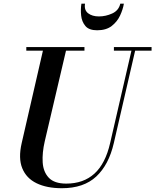

<svg xmlns="http://www.w3.org/2000/svg" viewBox="-20 -1005 841 1040"><path d="M440.5 -985Q435 -950.5 457.2 -933.2Q479.5 -916 516 -916Q552.5 -916 587.8 -932Q623 -948 631.5 -985H651Q646 -954.5 630.5 -921Q615 -887.5 585 -864.2Q555 -841 506 -841Q462 -841 442.5 -864.2Q423 -887.5 419.5 -921Q416 -954.5 421 -985ZM122.5 -750H437.5V-730.5H337.5L222.5 -240Q208 -177.5 211.2 -125.5Q214.5 -73.5 244.5 -42Q274.5 -10.5 339 -10.5Q432 -10.5 491.5 -64.5Q551 -118.5 576.5 -230L692 -730.5H597V-750H801V-730.5H712L596.5 -230Q569.5 -112.5 501.5 -49Q433.5 14.5 315 14.5Q233.5 14.5 178 -12.5Q122.5 -39.5 100.5 -93.8Q78.5 -148 97.5 -230L212.5 -730.5H122.5Z"/></svg>

Font: Bodoni* 11pt Medium
Style: Italic
Weight: 500
Italic angle: -13°
Version: Version 2.3